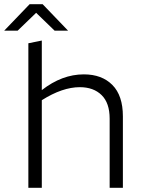

<svg xmlns="http://www.w3.org/2000/svg" viewBox="-56 -894 680 914"><path d="M324 -479Q241 -479 143 -417V0H79V-688L143 -701V-465Q239 -540 343 -540Q429 -540 479 -489.5Q529 -439 529 -340V0H466V-329Q466 -404 427.5 -441.5Q389 -479 324 -479ZM85 -874H147L268 -748H204L116 -833L28 -748H-36Z"/></svg>

Font: Roundo
Style: Regular
Weight: 400
Designer: Namrata Goyal (Gurmukhi), Shiva Nallaperumal (Latin)
Foundry: Indian Type Foundry
Version: Version 1.000;PS 1.0;hotconv 1.0.88;makeotf.lib2.5.647800